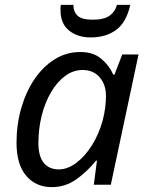

<svg xmlns="http://www.w3.org/2000/svg" viewBox="-20 -760 608 790"><path d="M193 10Q128 10 88 -36.5Q48 -83 48 -173Q48 -248 67.5 -315.5Q87 -383 122 -434.5Q157 -486 205 -516Q253 -546 311 -546Q364 -546 397 -518Q430 -490 446 -453H451L483 -536H550L436 0H366L379 -99H375Q340 -55 294.5 -22.5Q249 10 193 10ZM222 -63Q258 -63 294 -90Q330 -117 358.5 -162.5Q387 -208 403 -266Q410 -294 413 -319Q416 -344 416 -365Q416 -412 390 -442Q364 -472 320 -472Q281 -472 248 -447.5Q215 -423 190 -380.5Q165 -338 151.5 -284Q138 -230 138 -171Q138 -117 160 -90Q182 -63 222 -63ZM229 -718Q229 -723 229 -728.5Q229 -734 230 -740H282Q282 -711 299.5 -695Q317 -679 362 -679Q408 -679 431 -695.5Q454 -712 461 -740H516Q500 -668 458 -637Q416 -606 353 -606Q299 -606 264 -634.5Q229 -663 229 -718Z"/></svg>

Font: BC Sans
Style: Italic
Weight: 400
Italic angle: -12°
Designer: Monotype Design Team
Designer: Province of B.C.
Foundry: Monotype Imaging Inc.
Version: Version 2.000;GOOG;noto-source:20170915:90ef993387c0